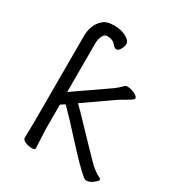

<svg xmlns="http://www.w3.org/2000/svg" viewBox="-174 -816 858 937"><g transform="rotate(30 255.0 -348.0)"><path d="M92 -590Q92 -653 130 -689Q151 -710 193.5 -710Q236 -710 263.5 -694.5Q291 -679 291 -662.5Q291 -646 281.5 -630Q272 -614 261.5 -614Q251 -614 240 -627Q225 -648 192 -648Q175 -648 166.5 -629Q158 -610 158 -590V-314L346 -444Q362 -455 386 -479Q390 -484 402 -484Q414 -484 428 -479Q462 -467 462 -452Q462 -446 429 -427Q396 -408 383 -399L231 -293Q260 -265 298.5 -224Q337 -183 377 -142Q417 -101 448 -69Q478 -42 505 -30Q510 -28 510 -22Q510 -16 500 -8Q476 14 454 14Q447 14 439 8Q394 -29 312.5 -119Q231 -209 182 -258L158 -243V-106L163 0Q163 10 145 10Q127 10 108.5 2.5Q90 -5 90 -18L92 -106Z"/></g></svg>

Font: LXGW Bright GB
Style: Regular
Weight: 400
Designer: Christian Thalmann (Catharsis Fonts)
Foundry: LXGW / Christian Thalmann (Catharsis Fonts) / Fontworks Inc.
Version: Version 5.510